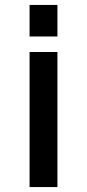

<svg xmlns="http://www.w3.org/2000/svg" viewBox="-20 -572 352 779"><path d="M100 -361H213V187H100ZM100 -552H213V-424H100Z"/></svg>

Font: Involve SemiBold
Style: Regular
Weight: 600
Designer: Stefan Peev
Foundry: Context Ltd.
Version: Version 1.001